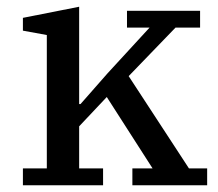

<svg xmlns="http://www.w3.org/2000/svg" viewBox="-20 -550 648 570"><path d="M48 -50H119V-446L48 -459V-497L215 -530V-241H219L299 -332L424 -468H357V-518H574V-468H501L362 -324L541 -50H595V0H373V-50H433L297 -262L215 -175V-50H286V0H48Z"/></svg>

Font: IBM Plex Serif Text
Style: Regular
Weight: 450
Designer: Mike Abbink, Paul van der Laan, Pieter van Rosmalen
Foundry: Bold Monday
Version: Version 3.001